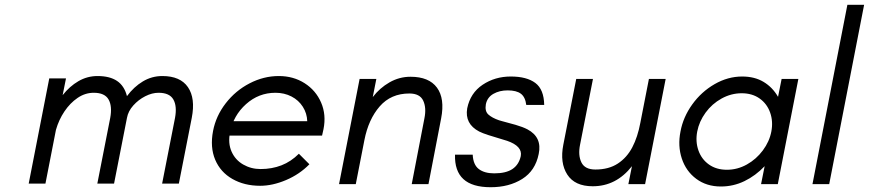

<svg xmlns="http://www.w3.org/2000/svg" viewBox="-20 -770 3634 803"><path d="M186 -442H256L242 -372Q271 -409 308 -430.5Q345 -452 388 -452Q439 -452 469.5 -431.5Q500 -411 511 -368Q540 -407 577.5 -429.5Q615 -452 659 -452Q734 -452 766 -405.5Q798 -359 782 -277L728 -2H658L712 -277Q721 -326 705 -354Q689 -382 643 -382Q616 -382 587.5 -367.5Q559 -353 537.5 -329Q516 -305 511 -277L457 -2H387L441 -277Q450 -326 434 -354Q418 -382 372 -382Q336 -382 304.5 -360.5Q273 -339 249.5 -304Q226 -269 214 -227L170 -2H100Z M871 -222Q883 -285 924 -338Q965 -391 1024 -421.5Q1083 -452 1146 -452Q1207 -452 1254 -422Q1301 -392 1323 -341Q1345 -290 1333 -230L1327 -203H909L923 -263H1265Q1264 -296 1246.5 -323.5Q1229 -351 1199 -366.5Q1169 -382 1132 -382Q1062 -382 1009 -334.5Q956 -287 942 -216Q933 -171 948.5 -136Q964 -101 997 -82Q1030 -63 1070 -63Q1117 -63 1157 -78.5Q1197 -94 1230 -127L1274 -83Q1233 -41 1176.5 -17Q1120 7 1068 7Q1002 7 952 -21.5Q902 -50 880 -102Q858 -154 871 -222Z M1484 -440H1554L1539 -364Q1568 -402 1609 -425.5Q1650 -449 1697 -449Q1774 -449 1807.5 -403.5Q1841 -358 1825 -275L1772 0H1702L1755 -275Q1764 -319 1750 -349Q1736 -379 1692 -379Q1615 -379 1568 -325Q1521 -271 1504 -184L1468 0H1398Z M1883 -123H1957Q1959 -81 1982.5 -63Q2006 -45 2047 -45Q2096 -45 2123 -63Q2150 -81 2158 -117Q2162 -138 2147.5 -154Q2133 -170 2101 -181Q2083 -187 2065 -192Q2044 -198 2021 -205.5Q1998 -213 1984 -220Q1923 -252 1934 -317Q1947 -381 1998.5 -415.5Q2050 -450 2116 -450Q2183 -450 2219 -423Q2255 -396 2256 -331H2181Q2177 -364 2158.5 -378Q2140 -392 2103 -392Q2069 -392 2043.5 -377.5Q2018 -363 2012 -334Q2007 -305 2022.5 -291Q2038 -277 2067 -267L2081 -263Q2105 -257 2136 -248Q2167 -239 2186 -229Q2248 -196 2233 -126Q2219 -56 2164 -21.5Q2109 13 2032 13Q1955 13 1918 -21Q1881 -55 1883 -123Z M2336 -165 2390 -440H2460L2406 -165Q2397 -121 2411.5 -91Q2426 -61 2470 -61Q2526 -61 2564 -86Q2602 -111 2624.5 -154Q2647 -197 2658 -256L2694 -440H2764L2678 0H2608L2623 -75Q2590 -33 2549 -12Q2508 9 2459 9Q2384 9 2352.5 -40Q2321 -89 2336 -165Z M2826 -220Q2837 -280 2875 -333Q2913 -386 2968.5 -418Q3024 -450 3084 -450Q3136 -450 3173.5 -427.5Q3211 -405 3234 -365L3249 -440H3319L3233 0H3163L3178 -75Q3140 -35 3093.5 -12.5Q3047 10 2995 10Q2935 10 2892 -22Q2849 -54 2831.5 -107Q2814 -160 2826 -220ZM3206 -220Q3214 -262 3201 -299Q3188 -336 3157 -358Q3126 -380 3082 -380Q3038 -380 2998 -358Q2958 -336 2931 -299Q2904 -262 2896 -220Q2888 -178 2901 -141Q2914 -104 2945 -82Q2976 -60 3020 -60Q3064 -60 3103.5 -82Q3143 -104 3170.5 -141Q3198 -178 3206 -220Z M3524 -750H3594L3448 0H3378Z"/></svg>

Font: Teachers[wght] Italic
Style: Regular
Weight: 400
Designer: Alfredo Marco Pradil & Chank Diesel
Version: Version 1.000;Glyphs 3.1.2 (3151)